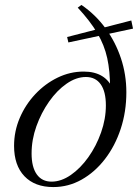

<svg xmlns="http://www.w3.org/2000/svg" viewBox="-20 -744 559 778"><path d="M196 14Q121 14 79 -30Q37 -74 37 -153Q37 -212 60 -266Q83 -320 123 -362.5Q163 -405 213.5 -429.5Q264 -454 319 -454Q409 -454 439 -380L426 -387Q426 -456 414.5 -508.5Q403 -561 374.5 -609.5Q346 -658 295 -713L310 -724Q367 -685 407.5 -629.5Q448 -574 470 -508Q492 -442 492 -370Q492 -291 469 -221.5Q446 -152 405 -99Q364 -46 310.5 -16Q257 14 196 14ZM189 -8Q228 -8 267 -35Q306 -62 338 -107Q370 -152 389.5 -207Q409 -262 409 -317Q409 -373 388 -402.5Q367 -432 328 -432Q289 -432 250 -405Q211 -378 179 -332.5Q147 -287 127.5 -232.5Q108 -178 108 -122Q108 -67 129 -37.5Q150 -8 189 -8ZM257 -572 252 -594 512 -661 519 -628Z"/></svg>

Font: Baskervville
Style: Italic
Weight: 400
Italic angle: -18°
Designer: ANRT
Foundry: ANRT
Version: Version 1.100